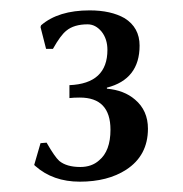

<svg xmlns="http://www.w3.org/2000/svg" viewBox="-20 -708 353 370"><path d="M170.9 -398.9Q192.9 -417 192.9 -458Q192.9 -520 133.8 -520Q121.6 -520 113.8 -519V-543.9Q187 -546.9 187 -611.8Q187 -632.8 175.8 -647Q164.1 -661.1 148.9 -661.1Q122.6 -661.1 107.9 -648.9Q96.7 -640.1 82 -613.8H68.8L58.1 -655.8L59.1 -659.2Q92.3 -688 152.8 -688Q193.8 -688 220.2 -672.9Q249 -654.8 249 -620.1Q249 -555.2 186 -539.1V-537.1Q219.2 -534.2 240.2 -516.1Q265.1 -495.1 265.1 -460Q265.1 -408.2 223.1 -380.9Q187.5 -357.9 133.8 -357.9Q82 -357.9 47.9 -388.2L45.9 -390.1L58.1 -432.1L69.8 -433.1Q85.4 -405.8 94.2 -397.9Q108.4 -386.2 134.8 -386.2Q156.7 -386.2 170.9 -398.9Z"/></svg>

Font: Linux Biolinum G
Style: Regular
Weight: 400
Designer: Philipp H. Poll
Foundry: Philipp H. Poll
Version: Version 1.1.0 ; ttfautohint (v1.6)